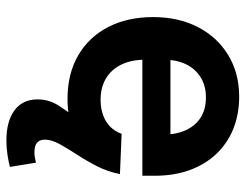

<svg xmlns="http://www.w3.org/2000/svg" viewBox="-106 -474 786 615"><g transform="rotate(90 287.5 -166.0)"><path d="M295.9 11.2Q215.3 11.2 156.5 -23.2Q97.7 -57.6 65.9 -119.4Q34.2 -181.2 34.2 -263.2Q34.2 -344.2 66.2 -406.2Q98.1 -468.3 155.8 -503.4Q213.4 -538.6 289.6 -538.6Q344.2 -538.6 390.4 -520.5Q436.5 -502.4 470.7 -467.3Q504.9 -432.1 523.7 -381.8Q542.5 -331.5 542.5 -267.1V-228.5H88.9V-318.4H474.6L410.6 -295.4Q410.6 -336.9 396.5 -367.7Q382.3 -398.4 356 -415.3Q329.6 -432.1 291.5 -432.1Q253.9 -432.1 226.8 -415Q199.7 -397.9 185.3 -368.2Q170.9 -338.4 170.9 -298.3V-236.8Q170.9 -193.4 186.3 -161.4Q201.7 -129.4 230.5 -112.1Q259.3 -94.7 298.8 -94.7Q326.7 -94.7 348.6 -102.8Q370.6 -110.8 385.7 -126Q400.9 -141.1 408.2 -162.1L537.1 -156.7Q526.9 -106.4 493.9 -68.8Q460.9 -31.2 410.2 -10Q359.4 11.2 295.9 11.2ZM429.7 207Q368.2 207 333 181.2Q297.9 155.3 297.9 107.4Q297.9 72.3 315.4 43.5Q333 14.6 358.4 -16.1L537.1 -156.7Q529.3 -117.2 511.5 -82.5Q493.7 -47.9 474.1 -18.1Q454.6 11.7 440.7 37.1Q426.8 62.5 426.8 84Q426.8 100.1 436.3 108.6Q445.8 117.2 467.3 117.2Q476.1 117.2 484.6 115.7Q493.2 114.3 500.5 112.3L514.2 195.8Q497.6 200.2 474.6 203.6Q451.7 207 429.7 207Z"/></g></svg>

Font: Inter Cardless Tabular Bold
Style: Bold
Weight: 700
Designer: Rasmus Andersson
Foundry: rsms
Version: Version 4.000;git-4fc901f